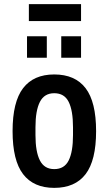

<svg xmlns="http://www.w3.org/2000/svg" viewBox="-20 -899 526 931"><path d="M243 12Q143 12 92 -54.5Q41 -121 41 -263Q41 -405 92 -471.5Q143 -538 243 -538Q344 -538 395 -471.5Q446 -405 446 -263Q446 -121 395 -54.5Q344 12 243 12ZM243 -79Q292 -79 313 -121Q334 -163 334 -244V-282Q334 -363 313 -405Q292 -447 243 -447Q195 -447 173.5 -405Q152 -363 152 -282V-244Q152 -163 173.5 -121Q195 -79 243 -79ZM277 -619V-723H373V-619ZM111 -619V-723H207V-619ZM120 -797V-879H373V-797Z"/></svg>

Font: Archivo Narrow SemiBold
Style: Regular
Weight: 600
Designer: Hector Gatti
Foundry: Omnibus-Type
Version: Version 3.002